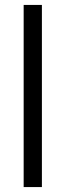

<svg xmlns="http://www.w3.org/2000/svg" viewBox="-20 -759 266 779"><path d="M76 0H150V-739H76Z"/></svg>

Font: Involve
Style: Regular
Weight: 400
Designer: Stefan Peev
Foundry: Context Ltd.
Version: Version 1.001